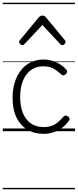

<svg xmlns="http://www.w3.org/2000/svg" viewBox="-20 -950 563 1390"><path d="M297 19Q228 19 177.5 -11.5Q127 -42 99 -100Q71 -158 71 -241Q71 -302 86.5 -352.5Q102 -403 131 -440.5Q160 -478 202 -498.5Q244 -519 297 -519Q343 -519 387.5 -499Q432 -479 461 -445Q467 -437 466 -429.5Q465 -422 456 -413Q447 -404 439.5 -404Q432 -404 425 -410Q396 -437 367 -453.5Q338 -470 293 -470Q256 -470 225 -455Q194 -440 171.5 -410.5Q149 -381 137.5 -339.5Q126 -298 126 -245Q126 -182 145 -133.5Q164 -85 202 -57.5Q240 -30 297 -30Q328 -30 352 -38Q376 -46 397 -63.5Q418 -81 441 -107Q448 -114 456 -113.5Q464 -113 472 -107Q480 -101 483 -93.5Q486 -86 481 -79Q458 -45 427 -23Q396 -1 362 9Q328 19 297 19ZM142 -623Q134 -623 126 -631Q118 -639 118 -647Q118 -649 119.5 -652Q121 -655 124 -659L261 -825Q267 -831 272.5 -834Q278 -837 287 -837Q296 -837 301.5 -834Q307 -831 312 -825L450 -659Q453 -655 454 -652Q455 -649 455 -647Q455 -639 447 -631Q439 -623 432 -623Q427 -623 423 -625.5Q419 -628 415 -632L287 -769L158 -632Q155 -628 151 -625.5Q147 -623 142 -623ZM0 410H523V420H0ZM0 -20H523V0H0ZM0 -505H523V-500H0ZM0 -930H523V-920H0Z"/></svg>

Font: Playwrite DE Grund Guides
Style: Regular
Weight: 400
Designer: Veronika Burian, José Scaglione
Foundry: TypeTogether
Version: Version 1.003